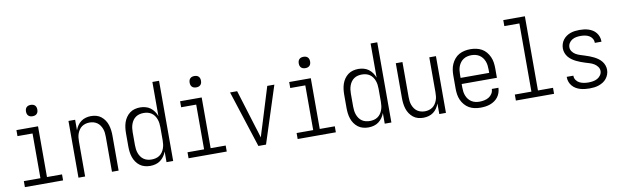

<svg xmlns="http://www.w3.org/2000/svg" viewBox="-46 -1230 5592 1733"><g transform="rotate(-10 2750.0 -363.5)"><path d="M75 0V-55H227V-465H89V-520H287V-55H425V0ZM255 -618Q244 -618 234 -621Q224 -624 216.5 -631.5Q209 -639 206 -649Q203 -659 203 -670Q203 -681 206 -691Q209 -701 216.5 -708.5Q224 -716 234 -719Q244 -722 255 -722Q266 -722 276 -719Q286 -716 293.5 -708.5Q301 -701 304 -691Q307 -681 307 -670Q307 -659 304 -649Q301 -639 293.5 -631.5Q286 -624 276 -621Q266 -618 255 -618Z M566 0V-520H627V-423Q635 -446 648.5 -466Q662 -486 681.5 -500.5Q701 -515 725 -521.5Q749 -528 773 -528Q798 -528 822 -521.5Q846 -515 865.5 -499.5Q885 -484 899 -463Q913 -442 920.5 -418Q928 -394 931 -369.5Q934 -345 934 -320V0H873V-320Q873 -339 871 -357.5Q869 -376 862.5 -393.5Q856 -411 845.5 -426.5Q835 -442 820 -452.5Q805 -463 787 -468Q769 -473 750 -473Q731 -473 713 -468Q695 -463 680 -452.5Q665 -442 654.5 -426.5Q644 -411 637.5 -393.5Q631 -376 629 -357.5Q627 -339 627 -320V0Z M1223 8Q1198 8 1173.5 1.5Q1149 -5 1129 -20Q1109 -35 1094.5 -56Q1080 -77 1072 -101Q1064 -125 1061 -150Q1058 -175 1058 -200V-320Q1058 -345 1061 -370Q1064 -395 1072 -419Q1080 -443 1094.5 -464Q1109 -485 1129 -500Q1149 -515 1173.5 -521.5Q1198 -528 1223 -528Q1248 -528 1272.5 -521.5Q1297 -515 1316.5 -500.5Q1336 -486 1350.5 -465.5Q1365 -445 1373 -422V-735H1434V0H1373V-98Q1365 -75 1350.5 -54.5Q1336 -34 1316.5 -19.5Q1297 -5 1272.5 1.5Q1248 8 1223 8ZM1246 -47Q1265 -47 1283.5 -51.5Q1302 -56 1317.5 -66.5Q1333 -77 1344 -92.5Q1355 -108 1361.5 -126Q1368 -144 1370.5 -162.5Q1373 -181 1373 -200V-320Q1373 -339 1370.5 -357.5Q1368 -376 1361.5 -394Q1355 -412 1344 -427.5Q1333 -443 1317.5 -453.5Q1302 -464 1283.5 -468.5Q1265 -473 1246 -473Q1227 -473 1208.5 -468.5Q1190 -464 1174.5 -453.5Q1159 -443 1148 -427.5Q1137 -412 1130.5 -394Q1124 -376 1121.5 -357.5Q1119 -339 1119 -320V-200Q1119 -181 1121.5 -162.5Q1124 -144 1130.5 -126Q1137 -108 1148 -92.5Q1159 -77 1174.5 -66.5Q1190 -56 1208.5 -51.5Q1227 -47 1246 -47Z M1575 0V-55H1727V-465H1589V-520H1787V-55H1925V0ZM1755 -618Q1744 -618 1734 -621Q1724 -624 1716.5 -631.5Q1709 -639 1706 -649Q1703 -659 1703 -670Q1703 -681 1706 -691Q1709 -701 1716.5 -708.5Q1724 -716 1734 -719Q1744 -722 1755 -722Q1766 -722 1776 -719Q1786 -716 1793.5 -708.5Q1801 -701 1804 -691Q1807 -681 1807 -670Q1807 -659 1804 -649Q1801 -639 1793.5 -631.5Q1786 -624 1776 -621Q1766 -618 1755 -618Z M2215 0 2047 -520H2112L2219 -173Q2227 -148 2235 -122.5Q2243 -97 2250 -72Q2257 -97 2265 -122.5Q2273 -148 2281 -173L2388 -520H2453L2285 0Z M2575 0V-55H2727V-465H2589V-520H2787V-55H2925V0ZM2755 -618Q2744 -618 2734 -621Q2724 -624 2716.5 -631.5Q2709 -639 2706 -649Q2703 -659 2703 -670Q2703 -681 2706 -691Q2709 -701 2716.5 -708.5Q2724 -716 2734 -719Q2744 -722 2755 -722Q2766 -722 2776 -719Q2786 -716 2793.5 -708.5Q2801 -701 2804 -691Q2807 -681 2807 -670Q2807 -659 2804 -649Q2801 -639 2793.5 -631.5Q2786 -624 2776 -621Q2766 -618 2755 -618Z M3223 8Q3198 8 3173.5 1.5Q3149 -5 3129 -20Q3109 -35 3094.5 -56Q3080 -77 3072 -101Q3064 -125 3061 -150Q3058 -175 3058 -200V-320Q3058 -345 3061 -370Q3064 -395 3072 -419Q3080 -443 3094.5 -464Q3109 -485 3129 -500Q3149 -515 3173.5 -521.5Q3198 -528 3223 -528Q3248 -528 3272.5 -521.5Q3297 -515 3316.5 -500.5Q3336 -486 3350.5 -465.5Q3365 -445 3373 -422V-735H3434V0H3373V-98Q3365 -75 3350.5 -54.5Q3336 -34 3316.5 -19.5Q3297 -5 3272.5 1.5Q3248 8 3223 8ZM3246 -47Q3265 -47 3283.5 -51.5Q3302 -56 3317.5 -66.5Q3333 -77 3344 -92.5Q3355 -108 3361.5 -126Q3368 -144 3370.5 -162.5Q3373 -181 3373 -200V-320Q3373 -339 3370.5 -357.5Q3368 -376 3361.5 -394Q3355 -412 3344 -427.5Q3333 -443 3317.5 -453.5Q3302 -464 3283.5 -468.5Q3265 -473 3246 -473Q3227 -473 3208.5 -468.5Q3190 -464 3174.5 -453.5Q3159 -443 3148 -427.5Q3137 -412 3130.5 -394Q3124 -376 3121.5 -357.5Q3119 -339 3119 -320V-200Q3119 -181 3121.5 -162.5Q3124 -144 3130.5 -126Q3137 -108 3148 -92.5Q3159 -77 3174.5 -66.5Q3190 -56 3208.5 -51.5Q3227 -47 3246 -47Z M3727 8Q3702 8 3678 1.5Q3654 -5 3634.5 -20.5Q3615 -36 3601 -57Q3587 -78 3579.5 -102Q3572 -126 3569 -150.5Q3566 -175 3566 -200V-520H3627V-200Q3627 -181 3629 -162.5Q3631 -144 3637.5 -126.5Q3644 -109 3654.5 -93.5Q3665 -78 3680 -67.5Q3695 -57 3713 -52Q3731 -47 3750 -47Q3769 -47 3787 -52Q3805 -57 3820 -67.5Q3835 -78 3845.5 -93.5Q3856 -109 3862.5 -126.5Q3869 -144 3871 -162.5Q3873 -181 3873 -200V-520H3934V0H3873V-97Q3865 -74 3851.5 -54Q3838 -34 3818.5 -19.5Q3799 -5 3775 1.5Q3751 8 3727 8Z M4250 8Q4223 8 4196.5 2.5Q4170 -3 4147 -16Q4124 -29 4106 -50Q4088 -71 4077 -95.5Q4066 -120 4062 -146.5Q4058 -173 4058 -200V-320Q4058 -347 4062 -373.5Q4066 -400 4077 -424.5Q4088 -449 4105.5 -470Q4123 -491 4146.5 -504Q4170 -517 4196.5 -522.5Q4223 -528 4250 -528Q4277 -528 4303.5 -522.5Q4330 -517 4353.5 -504Q4377 -491 4394.5 -470Q4412 -449 4423 -424.5Q4434 -400 4438 -373.5Q4442 -347 4442 -320V-232H4119V-200Q4119 -181 4121.5 -162Q4124 -143 4131 -125Q4138 -107 4149.5 -92Q4161 -77 4177 -66.5Q4193 -56 4212 -51.5Q4231 -47 4250 -47Q4272 -47 4294.5 -51.5Q4317 -56 4336 -67.5Q4355 -79 4367 -98.5Q4379 -118 4379 -141H4440Q4439 -118 4432 -96.5Q4425 -75 4411.5 -57Q4398 -39 4379 -26Q4360 -13 4339 -5.5Q4318 2 4295.5 5Q4273 8 4250 8ZM4119 -288H4381V-320Q4381 -339 4378.5 -358Q4376 -377 4369 -395Q4362 -413 4350.5 -428Q4339 -443 4323 -453.5Q4307 -464 4288 -468.5Q4269 -473 4250 -473Q4231 -473 4212 -468.5Q4193 -464 4177 -453.5Q4161 -443 4149.5 -428Q4138 -413 4131 -395Q4124 -377 4121.5 -358Q4119 -339 4119 -320Z M4575 0V-55H4727V-680H4589V-735H4787V-55H4925V0Z M5249 8Q5228 8 5206.5 5.5Q5185 3 5164.5 -3Q5144 -9 5125.5 -20Q5107 -31 5093 -47.5Q5079 -64 5071.5 -84Q5064 -104 5064 -126V-131H5125V-128Q5125 -107 5137.5 -89.5Q5150 -72 5168.5 -63Q5187 -54 5207.5 -50.5Q5228 -47 5249 -47Q5270 -47 5291 -50.5Q5312 -54 5330.5 -64Q5349 -74 5361.5 -92Q5374 -110 5374 -131Q5374 -152 5360.5 -170Q5347 -188 5328.5 -199Q5310 -210 5290 -216Q5270 -222 5249.5 -228.5Q5229 -235 5209 -242.5Q5189 -250 5170 -259.5Q5151 -269 5133.5 -281.5Q5116 -294 5102.5 -310.5Q5089 -327 5081.5 -347.5Q5074 -368 5074 -389Q5074 -410 5080.5 -430.5Q5087 -451 5100 -468Q5113 -485 5130.5 -497Q5148 -509 5168 -516Q5188 -523 5209 -525.5Q5230 -528 5251 -528Q5272 -528 5292.5 -525.5Q5313 -523 5333 -516.5Q5353 -510 5370.5 -499Q5388 -488 5401 -471.5Q5414 -455 5421 -435Q5428 -415 5428 -394V-389H5367V-392Q5367 -412 5356 -429.5Q5345 -447 5327.5 -456.5Q5310 -466 5290.5 -469.5Q5271 -473 5251 -473Q5231 -473 5211 -469.5Q5191 -466 5173.5 -455.5Q5156 -445 5145 -427.5Q5134 -410 5134 -389Q5134 -368 5147 -350Q5160 -332 5178.5 -321.5Q5197 -311 5217.5 -304.5Q5238 -298 5258.5 -291.5Q5279 -285 5299 -277.5Q5319 -270 5338 -260.5Q5357 -251 5374.5 -238.5Q5392 -226 5405.5 -209.5Q5419 -193 5426.5 -172.5Q5434 -152 5434 -131Q5434 -109 5426.5 -88.5Q5419 -68 5405.5 -51Q5392 -34 5373.5 -22.5Q5355 -11 5334.5 -4Q5314 3 5292.5 5.5Q5271 8 5249 8Z"/></g></svg>

Font: Iosevka Fixed Light
Style: Regular
Weight: 300
Monospace: yes
Designer: Belleve Invis
Foundry: Belleve Invis
Version: Version 32.3.0